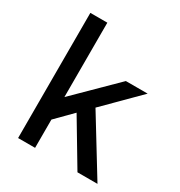

<svg xmlns="http://www.w3.org/2000/svg" viewBox="-166 -815 871 930"><g transform="rotate(30 269.0 -350.0)"><path d="M70 0H165V-158L254 -248L402 0H514L321 -315L506 -500H384L165 -284V-700H70Z"/></g></svg>

Font: Uncut Sans Medium
Style: Regular
Weight: 500
Designer: Kasper Nordkvist
Foundry: UNCUT.wtf
Version: Version 1.304;Glyphs 3.2 (3246)